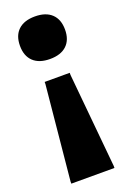

<svg xmlns="http://www.w3.org/2000/svg" viewBox="-146 -600 564 849"><g transform="rotate(-20 136.5 -175.0)"><path d="M136 -550Q187 -550 214.5 -524Q242 -498 242 -450Q242 -402 214.5 -376Q187 -350 136 -350Q85 -350 57.5 -376Q30 -402 30 -450Q30 -498 57.5 -524Q85 -550 136 -550ZM78 -263H196V-253L238 190V200H35V190L78 -253Z"/></g></svg>

Font: Encode Sans Compressed
Style: Black
Weight: 900
Designer: Pablo Impallari, Andres Torresi
Foundry: Pablo Impallari, Andres Torresi
Version: Version 1.000; ttfautohint (v1.00) -l 8 -r 50 -G 200 -x 14 -